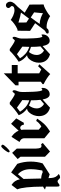

<svg xmlns="http://www.w3.org/2000/svg" viewBox="1032 -1850 988 3091"><g transform="rotate(-90 1525.5 -305.0)"><path d="M86.4 159.7Q71.8 159.7 68.8 146Q65.9 132.3 65.9 57.6Q65.9 43 66.2 3.7Q66.4 -35.6 66.4 -59.6L19 -74.2Q40 -91.3 66.4 -105.5Q64.5 -422.4 22 -520L92.8 -612.8Q166.5 -568.4 184.1 -479L294.9 -619.1L433.1 -520Q469.2 -415 469.2 -306.2Q469.2 -202.6 439.9 -111.8L264.2 1L202.6 -18.1Q204.6 16.6 206.1 34.2Q209 66.9 222.4 94.7Q235.8 122.6 270 147.9Q240.7 168.9 219.2 168.9Q208 168.9 199 162.6Q189.9 156.2 184.6 148.7Q179.2 141.1 169.7 134.8Q160.2 128.4 148.4 128.4Q135.7 128.4 117.2 144Q98.6 159.7 86.4 159.7ZM196.8 -135.7Q251.5 -133.3 298.8 -110.8L326.2 -118.2Q346.7 -220.7 346.7 -310.1Q346.7 -436.5 265.1 -509.8L189.9 -419.4V-414.1Q191.4 -275.9 196.8 -135.7Z M633.3 -643.1Q626 -643.1 621.6 -648.4Q617.2 -653.8 617.2 -658.2Q617.2 -669.4 637.2 -699Q657.2 -728.5 681.2 -753.7Q705.1 -778.8 714.8 -778.8Q724.1 -778.8 732.7 -771.2Q741.2 -763.7 741.2 -755.4Q741.2 -738.8 695.6 -690.9Q649.9 -643.1 633.3 -643.1ZM720.7 -130.9Q704.6 -130.9 695.8 -140.6Q687 -150.4 682.4 -177.7Q677.7 -205.1 677.7 -256.8V-528.8L609.9 -603L509.8 -514.2L546.9 -469.2V-74.2L630.9 6.8L768.6 -109.9L748.5 -137.2Q737.3 -130.9 720.7 -130.9Z M784.7 -483.9 867.7 -613.8Q938.5 -566.4 966.8 -498.5L1077.6 -620.1L1164.6 -537.1L1093.8 -415H1062.5Q1062.5 -438 1047.1 -455.8Q1031.7 -473.6 1012.2 -473.6Q997.1 -473.6 979.5 -456.1Q982.9 -434.6 982.9 -418V-174.8L1032.7 -132.8Q1053.7 -145 1064.2 -151.9Q1074.7 -158.7 1092 -175.8Q1109.4 -192.9 1123.5 -215.8L1160.6 -201.2Q1124.5 -141.1 1078.9 -91.8Q1033.2 -42.5 954.6 6.8L844.7 -84V-407.2Q844.7 -423.8 838.6 -438Q832.5 -452.1 823.7 -460.2Q814.9 -468.3 805.9 -473.9Q796.9 -479.5 790.5 -481.4Z M1321.8 -362.8Q1245.1 -417.5 1215.8 -497.1Q1259.3 -523.9 1310.1 -565.4Q1360.8 -606.9 1392.6 -641.1H1421.4Q1425.8 -637.7 1433.6 -632.3Q1441.4 -627 1461.9 -612.8Q1482.4 -598.6 1499.3 -587.9Q1516.1 -577.1 1533.2 -568.4Q1550.3 -559.6 1556.6 -559.6Q1564.5 -559.6 1577.6 -578.1Q1590.8 -596.7 1599.1 -596.7Q1607.4 -596.7 1612.8 -588.6Q1618.2 -580.6 1618.2 -570.8Q1618.2 -557.1 1613.8 -543.5Q1609.4 -529.8 1603.8 -519Q1598.1 -508.3 1593.8 -486.1Q1589.4 -463.9 1589.4 -434.6Q1589.4 -397 1590.1 -360.4Q1590.8 -323.7 1593.5 -260.3Q1596.2 -196.8 1604 -157Q1611.8 -117.2 1623.5 -116.2Q1628.4 -116.2 1636.2 -123.3Q1644 -130.4 1647.5 -130.4Q1655.8 -130.4 1655.8 -111.8Q1655.8 -85 1645.3 -60.1Q1634.8 -35.2 1610.1 -16.8Q1585.4 1.5 1551.3 1.5Q1490.2 1.5 1468.8 -112.8L1336.4 6.8Q1298.3 -4.4 1274.9 -20.5Q1200.7 -70.3 1200.7 -173.8Q1200.7 -214.8 1217 -257.8Q1233.4 -300.8 1262 -331.1Q1290.5 -361.3 1321.8 -362.8ZM1372.1 -332.5Q1325.2 -272.9 1325.2 -208Q1325.2 -168 1346.2 -136.5Q1367.2 -105 1396.5 -89.8L1463.4 -147Q1455.6 -207.5 1455.6 -299.8Q1414.6 -311 1372.1 -332.5ZM1272 -476.1Q1296.9 -432.6 1342.3 -390.9Q1387.7 -349.1 1455.6 -326.7Q1456.1 -377 1459.5 -439L1337.4 -525.9Z M1696.3 -548.8 1890.1 -737.8V-608.9H2024.4V-514.2H1890.1V-167L1953.1 -133.8L2004.4 -185.1L2035.2 -164.1L1878.4 9.8Q1856.9 -11.7 1811.3 -41.7Q1765.6 -71.8 1716.3 -96.2V-113.8L1754.4 -141.1V-500H1696.3Z M2182.1 -362.8Q2105.5 -417.5 2076.2 -497.1Q2119.6 -523.9 2170.4 -565.4Q2221.2 -606.9 2252.9 -641.1H2281.7Q2286.1 -637.7 2293.9 -632.3Q2301.8 -627 2322.3 -612.8Q2342.8 -598.6 2359.6 -587.9Q2376.5 -577.1 2393.6 -568.4Q2410.6 -559.6 2417 -559.6Q2424.8 -559.6 2438 -578.1Q2451.2 -596.7 2459.5 -596.7Q2467.8 -596.7 2473.1 -588.6Q2478.5 -580.6 2478.5 -570.8Q2478.5 -557.1 2474.1 -543.5Q2469.7 -529.8 2464.1 -519Q2458.5 -508.3 2454.1 -486.1Q2449.7 -463.9 2449.7 -434.6Q2449.7 -397 2450.4 -360.4Q2451.2 -323.7 2453.9 -260.3Q2456.5 -196.8 2464.4 -157Q2472.2 -117.2 2483.9 -116.2Q2488.8 -116.2 2496.6 -123.3Q2504.4 -130.4 2507.8 -130.4Q2516.1 -130.4 2516.1 -111.8Q2516.1 -85 2505.6 -60.1Q2495.1 -35.2 2470.5 -16.8Q2445.8 1.5 2411.6 1.5Q2350.6 1.5 2329.1 -112.8L2196.8 6.8Q2158.7 -4.4 2135.3 -20.5Q2061 -70.3 2061 -173.8Q2061 -214.8 2077.4 -257.8Q2093.8 -300.8 2122.3 -331.1Q2150.9 -361.3 2182.1 -362.8ZM2232.4 -332.5Q2185.5 -272.9 2185.5 -208Q2185.5 -168 2206.5 -136.5Q2227.5 -105 2256.8 -89.8L2323.7 -147Q2315.9 -207.5 2315.9 -299.8Q2274.9 -311 2232.4 -332.5ZM2132.3 -476.1Q2157.2 -432.6 2202.6 -390.9Q2248 -349.1 2315.9 -326.7Q2316.4 -377 2319.8 -439L2197.8 -525.9Z M2984.4 -703.1Q3010.3 -703.1 3026.9 -682.1Q3043.5 -661.1 3043.5 -636.2Q3043.5 -616.7 3033.9 -597.2Q3024.4 -577.6 3014.9 -566.7Q3005.4 -555.7 2985.6 -536.9Q2965.8 -518.1 2960.4 -512.2Q2922.9 -470.7 2866.2 -400.9L2996.6 -323.2L2998.5 -96.2Q2972.2 -92.8 2927 -68.4Q2881.8 -43.9 2848.9 -21Q2815.9 2 2810.5 8.8L2807.1 6.3Q2803.7 3.9 2798.8 1Q2793.9 -2 2786.1 -6.3Q2778.3 -10.7 2769.8 -14.9Q2761.2 -19 2750.2 -23.9Q2739.3 -28.8 2727.8 -32.7Q2716.3 -36.6 2702.6 -40.3Q2689 -43.9 2675.5 -45.7Q2662.1 -47.4 2647.2 -48.1Q2632.3 -48.8 2617.7 -46.9Q2607.9 -31.2 2594.5 -22.7Q2581.1 -14.2 2558.1 -14.2Q2530.3 -14.2 2530.3 -32.7Q2530.3 -44.4 2536.6 -51Q2543 -57.6 2554.9 -63.2Q2566.9 -68.8 2570.8 -71.8Q2575.7 -75.7 2581.3 -81.5Q2586.9 -87.4 2590.6 -92Q2594.2 -96.7 2600.1 -104.5Q2606 -112.3 2608.4 -115.2L2697.3 -232.9L2573.7 -314L2575.7 -515.1Q2602.1 -515.1 2644.8 -541.3Q2687.5 -567.4 2717.3 -593.5Q2747.1 -619.6 2749.5 -626Q2752.9 -623.5 2759 -619.4Q2765.1 -615.2 2783.2 -604.7Q2801.3 -594.2 2819.1 -586.4Q2836.9 -578.6 2860.8 -572Q2884.8 -565.4 2905.3 -565.4Q2932.6 -565.4 2958 -576.7Q2974.1 -593.8 2974.1 -606.9Q2974.1 -613.3 2969 -619.9Q2963.9 -626.5 2957.8 -631.6Q2951.7 -636.7 2946.5 -645.3Q2941.4 -653.8 2941.4 -664.1Q2941.4 -680.7 2954.6 -691.9Q2967.8 -703.1 2984.4 -703.1ZM2868.2 -460.9Q2842.3 -464.4 2804.7 -474.1Q2767.1 -483.9 2738.3 -492.7Q2709.5 -501.5 2707.5 -502L2708.5 -374L2771.5 -332ZM2685.1 -159.2Q2712.4 -158.7 2740 -153.1Q2767.6 -147.5 2787.8 -139.6Q2808.1 -131.8 2824.5 -124.3Q2840.8 -116.7 2849.1 -111.3L2857.4 -106L2871.6 -249L2789.6 -303.2Q2724.1 -217.3 2685.1 -159.2Z"/></g></svg>

Font: KJV1611
Style: Regular
Weight: 400
Version: Version 3.6.1